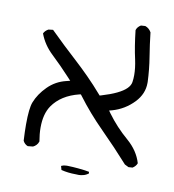

<svg xmlns="http://www.w3.org/2000/svg" viewBox="-70 -477 640 707"><g transform="rotate(10 250.0 -123.5)"><path d="M461.4 -209.5Q461.4 -211.9 461.4 -213.9Q459.5 -260.7 452.1 -305.7Q444.8 -350.6 439.9 -395Q431.6 -409.7 417 -414.6L400.9 -413.6Q388.2 -406.2 384.3 -393.6Q391.1 -332.5 401.4 -287.1Q408.2 -255.4 408.2 -229.5Q408.2 -215.3 406.2 -202.9Q404.3 -190.4 392.6 -178.7Q368.7 -154.8 301.3 -134.8L295.9 -133.3Q264.2 -169.9 238 -196Q211.9 -222.2 189.5 -242.7Q134.8 -292.5 85 -341.8L67.9 -339.8Q55.7 -333 50.8 -322.3Q65.9 -281.7 99.1 -250.5Q134.8 -216.8 169.9 -178.7L179.7 -168L166 -164.6Q126.5 -155.3 97.9 -126.7Q69.3 -98.1 56.6 -65.4Q47.4 -42 47.4 19Q47.4 45.4 49.3 79.1Q55.2 91.3 67.4 96.2L86.9 94.2Q93.3 91.3 98.6 85.9Q104 80.6 106.9 71.8Q102.1 43.9 102.1 20.5Q102.1 -30.8 123.5 -62Q155.3 -107.9 221.7 -124.5L227.1 -125.5L230.5 -121.1Q273.9 -63 328.1 -8.8Q382.3 45.4 431.6 100.6L446.3 107.9L461.4 106.9Q473.6 99.1 477.5 87.9Q464.4 43 424.3 8.3Q380.4 -29.3 346.7 -75.2L339.8 -85L351.1 -87.9Q397 -101.1 430.7 -136.2Q461.4 -168.5 461.4 -209.5ZM258.8 167.5H259.3Q263.7 168 270.8 168Q277.8 168 287.8 165.5Q297.9 163.1 307.1 155.8L305.7 149.9Q265.1 143.1 224.6 142.1H224.1Q222.7 142.1 220.7 142.1Q210.4 142.1 202.1 146L201.2 147.5L205.1 161.1Q231 167.5 258.8 167.5Z"/></g></svg>

Font: NaikaiFont
Style: Light
Weight: 300
Version: Version 1.89